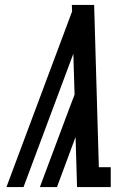

<svg xmlns="http://www.w3.org/2000/svg" viewBox="-20 -755 540 775"><path d="M6 0 271 -709 270 -735Q293 -735 315.5 -735Q338 -735 360 -735L379 -80H427V0H291L285 -202L210 0H141L260 -318L281 -373L276 -538L75 0Z"/></svg>

Font: Iosevka Curly Slab MdObl
Style: Regular
Weight: 500
Italic angle: -9°
Monospace: yes
Designer: Belleve Invis
Foundry: Belleve Invis
Version: Version 11.0.0; ttfautohint (v1.8.3)